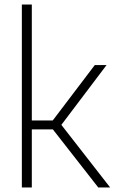

<svg xmlns="http://www.w3.org/2000/svg" viewBox="-20 -828 506 848"><path d="M414 0 213.5 -256.5H120.5V0H76.5V-808H120.5V-296H213L398.5 -540.5H450.5L251 -276.5L466.5 0Z"/></svg>

Font: Encode Sans Semi Condensed ExLight
Style: Regular
Weight: 275
Width: 4
Designer: Multiple Designers
Foundry: Impallari Type
Version: Version 2.000